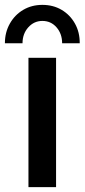

<svg xmlns="http://www.w3.org/2000/svg" viewBox="-25 -768 347 788"><path d="M91.8 0V-530.8H205.1V0ZM148.9 -748Q193.4 -748 228 -727.5Q262.7 -707 282.7 -671.1Q302.7 -635.3 302.2 -590.3H230Q230 -629.4 207 -655.8Q184.1 -682.1 148.9 -682.1Q114.7 -682.1 91.1 -655.8Q67.4 -629.4 67.4 -590.3H-4.9Q-4.9 -635.3 15.4 -671.1Q35.6 -707 70.3 -727.5Q105 -748 148.9 -748Z"/></svg>

Font: Reddit Sans Condensed SemiBold
Style: Regular
Weight: 600
Designer: Stephen Hutchings
Foundry: Reddit
Version: Version 1.014